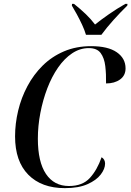

<svg xmlns="http://www.w3.org/2000/svg" viewBox="-20 -964 680 994"><path d="M316 10Q195 10 126.5 -59.5Q58 -129 58 -258Q58 -324 74 -391Q90 -458 122 -518Q154 -578 201 -624.5Q248 -671 311 -698Q374 -725 452 -725Q539 -725 584.5 -693.5Q630 -662 630 -610Q630 -573 601.5 -552.5Q573 -532 529 -532Q530 -580 525 -622Q520 -664 501 -689.5Q482 -715 440 -715Q394 -715 353.5 -688Q313 -661 280.5 -614Q248 -567 225 -507Q202 -447 189 -379.5Q176 -312 176 -246Q176 -126 218 -63.5Q260 -1 337 -1Q407 -1 445 -42.5Q483 -84 506 -150Q524 -139 524 -117Q524 -90 501.5 -60.5Q479 -31 433 -10.5Q387 10 316 10ZM425 -784Q418 -808 405 -836Q392 -864 377.5 -890.5Q363 -917 352 -935L353 -944H363Q397 -917 424.5 -890.5Q452 -864 472 -837Q503 -862 544 -890.5Q585 -919 629 -944H640L639 -935Q604 -901 568 -861Q532 -821 505 -784Z"/></svg>

Font: Noto Serif Display SemiCondensed Medium
Style: Italic
Weight: 500
Width: 4
Italic angle: -12°
Designer: Monotype Design Team
Foundry: Monotype Imaging Inc.
Version: Version 2.009